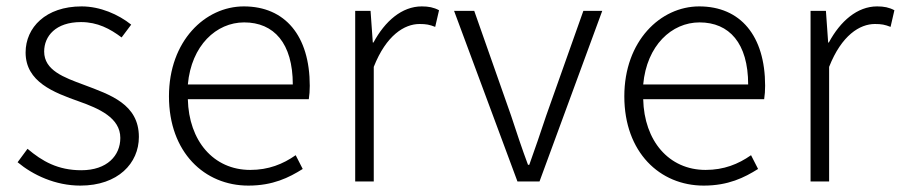

<svg xmlns="http://www.w3.org/2000/svg" viewBox="-20 -567 2815 600"><path d="M231 13C349 13 414 -57 414 -139C414 -242 324 -271 242 -302C180 -325 118 -347 118 -406C118 -454 154 -498 233 -498C285 -498 324 -477 360 -450L390 -490C350 -522 293 -547 235 -547C123 -547 60 -481 60 -403C60 -311 148 -278 227 -250C289 -228 356 -199 356 -136C356 -81 315 -35 234 -35C161 -35 112 -63 66 -102L35 -60C83 -20 153 13 231 13Z M756 13C833 13 883 -12 926 -39L904 -82C864 -54 819 -36 762 -36C647 -36 570 -127 567 -257H945C947 -270 948 -284 948 -299C948 -455 871 -547 742 -547C621 -547 508 -439 508 -266C508 -91 619 13 756 13ZM567 -303C578 -425 656 -497 743 -497C836 -497 895 -432 895 -303Z M1090 0H1148V-358C1187 -457 1244 -492 1291 -492C1312 -492 1322 -490 1340 -483L1352 -535C1335 -544 1319 -547 1298 -547C1236 -547 1183 -501 1147 -434H1145L1138 -533H1090Z M1597 0H1666L1862 -533H1803L1687 -206C1670 -154 1651 -100 1634 -52H1630C1612 -100 1594 -154 1577 -206L1462 -533H1399Z M2179 13C2256 13 2306 -12 2349 -39L2327 -82C2287 -54 2242 -36 2185 -36C2070 -36 1993 -127 1990 -257H2368C2370 -270 2371 -284 2371 -299C2371 -455 2294 -547 2165 -547C2044 -547 1931 -439 1931 -266C1931 -91 2042 13 2179 13ZM1990 -303C2001 -425 2079 -497 2166 -497C2259 -497 2318 -432 2318 -303Z M2513 0H2571V-358C2610 -457 2667 -492 2714 -492C2735 -492 2745 -490 2763 -483L2775 -535C2758 -544 2742 -547 2721 -547C2659 -547 2606 -501 2570 -434H2568L2561 -533H2513Z"/></svg>

Font: Genne Gothic Light
Style: Regular
Weight: 300
Designer: Ryoko NISHIZUKA (kana & ideographs); Paul D. Hunt (Latin, Greek & Cyrillic); Wenlong ZHANG (bopomofo); Sandoll Communica
Foundry: Adobe Systems Incorporated
Version: Version 1.004;PS 1.004;hotconv 16.6.51;makeotf.lib2.5.65220